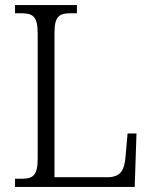

<svg xmlns="http://www.w3.org/2000/svg" viewBox="-20 -734 597 754"><path d="M39 0H509L516 -210H481L473 -119C469 -68 455 -38 402 -38H194V-605C194 -672 214 -682 259 -682H282V-714H39V-682H62C107 -682 128 -672 128 -603V-110C128 -42 107 -32 63 -32H39Z"/></svg>

Font: Noto Serif Thai SemiCondensed Light
Style: Regular
Weight: 300
Width: 4
Designer: Monotype Design Team
Foundry: Monotype Imaging Inc.
Version: Version 2.002